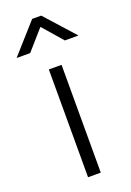

<svg xmlns="http://www.w3.org/2000/svg" viewBox="-182 -785 571 837"><g transform="rotate(-20 103.5 -366.0)"><path d="M75 -500H134V0H75ZM-40 -595 82 -732H124L247 -595H184L104 -687L23 -595Z"/></g></svg>

Font: Titillium Web[RUS by Daymarius]
Style: Regular
Weight: 300
Designer: Cyrillization by Daymarius
Foundry: Cyrillization by Daymarius
Version: Version 1.002 September 12, 2018